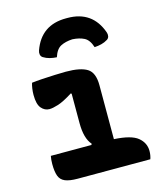

<svg xmlns="http://www.w3.org/2000/svg" viewBox="-120 -904 840 992"><g transform="rotate(-15 300.0 -408.0)"><path d="M331 -703Q294 -701 268.5 -688Q243 -675 230 -634Q211 -635 193 -639.5Q175 -644 159 -654Q150 -660 148 -670.5Q146 -681 150 -692Q194 -816 327 -816H335Q468 -816 512 -692Q516 -681 514 -670.5Q512 -660 503 -654Q487 -644 469 -639.5Q451 -635 432 -634Q419 -675 393.5 -688Q368 -701 331 -703ZM68 -150H285L288 -156Q255 -193 255 -275V-432L251 -435Q202 -404 172 -394.5Q142 -385 124 -385Q99 -385 81 -406Q63 -427 63 -477Q63 -494 65.5 -511Q68 -528 72 -540Q94 -543 128 -545Q162 -547 197 -548.5Q232 -550 255 -550Q333 -550 369 -527.5Q405 -505 405 -438V-149Q497 -144 532 -115Q567 -86 567 -43Q567 -20 560 0H172Q128 0 104.5 -10Q81 -20 72.5 -43.5Q64 -67 64 -107Q64 -131 68 -150Z"/></g></svg>

Font: Recursive Mn Csl St XBd
Style: Regular
Weight: 800
Monospace: yes
Version: Version 1.079;hotconv 1.0.112;makeotfexe 2.5.65598; ttfautoh